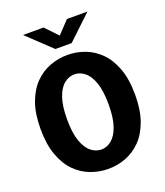

<svg xmlns="http://www.w3.org/2000/svg" viewBox="-163 -1015 976 1136"><g transform="rotate(-20 325.0 -447.0)"><path d="M323.5 11Q267 11 213.5 -8.8Q160 -28.5 117.5 -71.2Q75 -114 50 -182.5Q25 -251 25 -348Q25 -445 50 -513Q75 -581 117.5 -623.8Q160 -666.5 213.5 -686.2Q267 -706 323.5 -706Q379.5 -706 432.5 -686.2Q485.5 -666.5 528 -623.8Q570.5 -581 595.5 -513Q620.5 -445 620.5 -348Q620.5 -251 595.5 -182.5Q570.5 -114 528 -71.2Q485.5 -28.5 432.5 -8.8Q379.5 11 323.5 11ZM323.5 -111Q357.5 -111 387.2 -135Q417 -159 435.2 -211Q453.5 -263 453.5 -348Q453.5 -432.5 435.2 -484.5Q417 -536.5 387.2 -560.2Q357.5 -584 323.5 -584Q288.5 -584 258.5 -560.2Q228.5 -536.5 210.2 -484.5Q192 -432.5 192 -348Q192 -263 210.2 -211Q228.5 -159 258.5 -135Q288.5 -111 323.5 -111ZM118 -906.5H247L321 -829L394.5 -906.5H523.5L372 -763H269.5Z"/></g></svg>

Font: Trispace
Style: Bold
Weight: 700
Designer: Tyler Finck
Foundry: Etcetera Type Company
Version: Version 1.210; ttfautohint (v1.8.3)